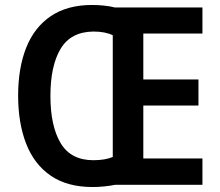

<svg xmlns="http://www.w3.org/2000/svg" viewBox="-20 -744 886 773"><path d="M351 -724Q374 -724 398.5 -721.5Q423 -719 442 -714H795V-609H557V-424H779V-319H557V-106H795V0H444Q424 4 400 6.5Q376 9 353 9Q251 9 184.5 -36.5Q118 -82 85.5 -165Q53 -248 53 -359Q53 -470 85.5 -552Q118 -634 184.5 -679Q251 -724 351 -724ZM356 -617Q265 -616 224 -547.5Q183 -479 183 -358Q183 -237 224 -168Q265 -99 356 -99Q403 -99 434 -112V-602Q404 -617 356 -617Z"/></svg>

Font: Noto Sans Hebrew SemiCondensed SemiBold
Style: Regular
Weight: 600
Width: 4
Designer: Monotype Design Team
Foundry: Monotype Imaging Inc.
Version: Version 2.004; ttfautohint (v1.8.4.7-5d5b)